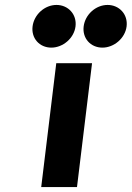

<svg xmlns="http://www.w3.org/2000/svg" viewBox="-20 -748 534 778"><path d="M112 -641C106 -593 140 -555 188 -555C235 -555 280 -593 286 -641C292 -690 256 -728 209 -728C161 -728 118 -689 112 -641ZM319 -641C313 -593 347 -555 395 -555C442 -555 487 -593 493 -641C499 -690 463 -728 416 -728C368 -728 325 -689 319 -641ZM292 10 353 -492H208L147 10Z"/></svg>

Font: Bluebird
Style: SfBdObl
Weight: 700
Designer: Jasper
Foundry: Cannot Into Space Fonts
Version: Version 0.98